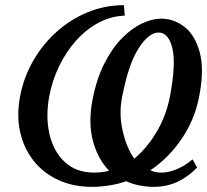

<svg xmlns="http://www.w3.org/2000/svg" viewBox="-20 -707 801 743"><path d="M344.2 -39.1Q374.5 -39.1 402.3 -46.4Q359.4 -89.8 340.1 -159.9Q320.8 -230 337.9 -320.3Q353.5 -401.4 383.5 -460.7Q413.6 -520 451.4 -558.6Q489.3 -597.2 529.1 -616Q568.8 -634.8 603.5 -634.8Q653.3 -634.8 694.1 -602.8Q734.9 -570.8 752.9 -504.6Q771 -438.5 751 -335Q734.4 -246.1 683.8 -170.9Q633.3 -95.7 561.5 -47.9Q581.5 -39.1 605 -39.1Q631.8 -39.1 663.6 -52Q695.3 -64.9 725.1 -90.3L742.7 -58.6Q706.5 -21.5 665.3 -2.7Q624 16.1 574.2 16.1Q548.8 16.1 519.5 10.5Q490.2 4.9 468.3 -5.9Q439 4.9 403.3 10.5Q367.7 16.1 335.9 16.1Q263.7 16.1 206.1 -10.3Q148.4 -36.6 110.4 -84.5Q72.3 -132.3 57.9 -196.5Q43.5 -260.7 58.1 -335.9Q72.3 -409.2 108.9 -472.7Q145.5 -536.1 199.7 -584.5Q253.9 -632.8 320.1 -659.9Q386.2 -687 459.5 -687L462.9 -646.5Q408.2 -644.5 360.1 -618.4Q312 -592.3 273.4 -548.8Q234.9 -505.4 208.5 -450.4Q182.1 -395.5 170.9 -335.9Q155.8 -255.9 171.4 -188.2Q187 -120.6 231 -79.8Q274.9 -39.1 344.2 -39.1ZM637.7 -334Q661.6 -459.5 647 -520.3Q632.3 -581.1 593.8 -581.1Q555.2 -581.1 515.9 -519.3Q476.6 -457.5 452.1 -329.6Q439.9 -266.1 454.6 -201.2Q469.2 -136.2 499.5 -92.8Q547.4 -132.3 585.2 -195.1Q623 -257.8 637.7 -334Z"/></svg>

Font: Charis
Style: Italic
Weight: 400
Italic angle: -11°
Designer: Walt Agee, Miriam Martin, Annie Olsen, Victor Gaultney, Lorna Priest, Alan Ward, Bob Hallissy, Martin Hosken, Sharon Cor
Foundry: SIL Global
Version: Version 7.000